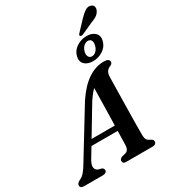

<svg xmlns="http://www.w3.org/2000/svg" viewBox="-285 -1252 1261 1392"><g transform="rotate(-30 345.5 -555.5)"><path d="M142 -141.5Q121 -106 125 -83.8Q129 -61.5 151 -53.5L174 -48Q183.5 -44 187.8 -38.2Q192 -32.5 192 -26Q192 -14 183 -7Q174 0 158.5 0H2Q-14 0 -22 -6Q-30 -12 -30 -23Q-30 -33 -23.2 -40.8Q-16.5 -48.5 2 -57.5Q20.5 -65 40.5 -89Q60.5 -113 81 -149L316.5 -534Q377 -625 441.5 -668.2Q506 -711.5 574 -711.5Q599.5 -711.5 610 -704.2Q620.5 -697 620.5 -685.5Q620.5 -677 616.2 -671.2Q612 -665.5 602.5 -661Q582 -654 570.2 -637.5Q558.5 -621 558 -589.5Q558 -571.5 557.2 -540.5Q556.5 -509.5 555.8 -470.2Q555 -431 554.2 -387.5Q553.5 -344 552.8 -301Q552 -258 551.5 -220Q551 -182 551 -153.5Q551 -125 551 -111Q551 -93.5 554.2 -82.2Q557.5 -71 566.2 -63.2Q575 -55.5 591.5 -48Q607 -39.5 607 -25Q607 -14.5 598.5 -7.2Q590 0 574 0H352Q337.5 0 331.5 -6.5Q325.5 -13 325.5 -22.5Q325.5 -32 331.8 -38.5Q338 -45 350 -49.5L378.5 -56Q394 -61 401.5 -74.5Q409 -88 409.5 -109.5Q410 -127.5 410.5 -158Q411 -188.5 412.2 -227.5Q413.5 -266.5 414.5 -310Q415.5 -353.5 416.5 -397.8Q417.5 -442 418.2 -482.8Q419 -523.5 419.8 -557Q420.5 -590.5 420.5 -612.5L451 -603Q441 -598 428.2 -587.2Q415.5 -576.5 399.2 -557.5Q383 -538.5 361.5 -506.5ZM160.5 -225.5 172 -269.5H455L451 -225.5ZM511.5 -752Q466 -752 441.2 -776.5Q416.5 -801 427.5 -843.5Q438.5 -885 476.5 -909.5Q514.5 -934 560 -934Q606 -934 630.5 -909Q655 -884 644 -843.5Q633.5 -802 595.8 -777Q558 -752 511.5 -752ZM550.5 -899Q532 -899 515.5 -884.2Q499 -869.5 492 -843.5Q486 -817 494.8 -801.8Q503.5 -786.5 522 -786.5Q541 -786.5 557 -802Q573 -817.5 579.5 -843.5Q586 -869.5 577.8 -884.2Q569.5 -899 550.5 -899ZM605.5 -1062.5Q631 -1089 652.8 -1102.5Q674.5 -1116 696.5 -1109Q716 -1103.5 720 -1087Q724 -1070.5 714.5 -1053.5Q704.5 -1034 686.2 -1022.2Q668 -1010.5 640 -1000.5L542 -956Q534.5 -953.5 528 -954.5Q521.5 -955.5 519 -960Q516 -965.5 520 -971Q524 -976.5 529.5 -982Z"/></g></svg>

Font: Fraunces SemiBold
Style: Italic
Weight: 600
Italic angle: -16°
Version: Version 1.000;[b76b70a41]